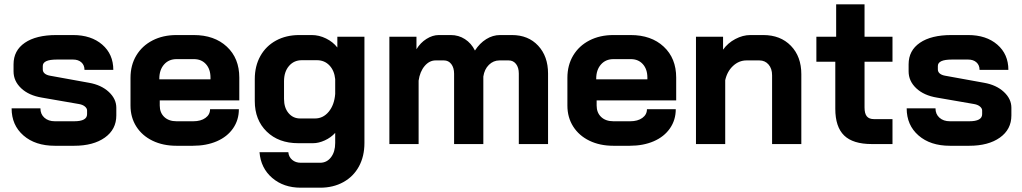

<svg xmlns="http://www.w3.org/2000/svg" viewBox="-20 -670 4752 893"><path d="M34 -166H168Q168 -139 186.5 -122.5Q205 -106 235 -106H325Q385 -106 385 -139V-156Q385 -166 375 -174.5Q365 -183 348 -186L175 -216Q114 -226 78.5 -259.5Q43 -293 43 -338V-371Q43 -435 95.5 -471Q148 -507 242 -507H320Q404 -507 455.5 -462.5Q507 -418 507 -345H373Q373 -367 358.5 -380Q344 -393 320 -393H244Q179 -393 179 -363V-347Q179 -336 187.5 -328.5Q196 -321 212 -318L394 -285Q451 -275 486 -242.5Q521 -210 521 -169V-133Q521 -68 467.5 -30Q414 8 325 8H235Q144 8 89 -40Q34 -88 34 -166Z M587 -179V-308Q587 -367 614 -412Q641 -457 689.5 -482Q738 -507 801 -507H881Q977 -507 1035 -453Q1093 -399 1093 -309V-203H723V-179Q723 -146 744 -126Q765 -106 801 -106H879Q914 -106 935.5 -121.5Q957 -137 957 -162H1091Q1091 -112 1064 -73Q1037 -34 988.5 -13Q940 8 877 8H801Q738 8 689.5 -15.5Q641 -39 614 -81.5Q587 -124 587 -179ZM959 -301V-309Q959 -348 938 -371.5Q917 -395 882 -395H801Q765 -395 743 -370Q721 -345 721 -304V-301Z M1187 38H1321Q1323 60 1339 73.5Q1355 87 1379 87H1469Q1500 87 1519.5 61.5Q1539 36 1539 -5V-52Q1519 -30 1490.5 -17Q1462 -4 1436 -4H1367Q1276 -4 1220.5 -58Q1165 -112 1165 -200V-302Q1165 -363 1191 -409.5Q1217 -456 1264 -481.5Q1311 -507 1372 -507H1430Q1464 -507 1496.5 -491Q1529 -475 1549 -449V-499H1675V-5Q1675 57 1649.5 104Q1624 151 1577 177Q1530 203 1469 203H1379Q1299 203 1246 157.5Q1193 112 1187 38ZM1445 -119Q1483 -119 1509 -150.5Q1535 -182 1539 -233V-302Q1535 -342 1512 -366Q1489 -390 1454 -390H1384Q1347 -390 1324 -363Q1301 -336 1301 -292V-210Q1301 -169 1322 -144Q1343 -119 1376 -119Z M2529 -328V0H2393V-328Q2393 -356 2380 -372.5Q2367 -389 2346 -389H2303Q2275 -389 2254 -368.5Q2233 -348 2228 -314V0H2092V-327Q2092 -355 2079 -372Q2066 -389 2045 -389H2006Q1977 -389 1955 -363Q1933 -337 1927 -295V0H1791V-499H1917V-441Q1935 -471 1963.5 -489Q1992 -507 2021 -507H2077Q2113 -507 2142.5 -488Q2172 -469 2189 -435Q2211 -469 2241.5 -488Q2272 -507 2306 -507H2361Q2437 -507 2483 -457.5Q2529 -408 2529 -328Z M2619 -179V-308Q2619 -367 2646 -412Q2673 -457 2721.5 -482Q2770 -507 2833 -507H2913Q3009 -507 3067 -453Q3125 -399 3125 -309V-203H2755V-179Q2755 -146 2776 -126Q2797 -106 2833 -106H2911Q2946 -106 2967.5 -121.5Q2989 -137 2989 -162H3123Q3123 -112 3096 -73Q3069 -34 3020.5 -13Q2972 8 2909 8H2833Q2770 8 2721.5 -15.5Q2673 -39 2646 -81.5Q2619 -124 2619 -179ZM2991 -301V-309Q2991 -348 2970 -371.5Q2949 -395 2914 -395H2833Q2797 -395 2775 -370Q2753 -345 2753 -304V-301Z M3217 -499H3343V-439Q3365 -470 3400 -488.5Q3435 -507 3470 -507H3530Q3610 -507 3658.5 -457Q3707 -407 3707 -325V0H3571V-320Q3571 -351 3554.5 -370Q3538 -389 3512 -389H3452Q3417 -389 3389.5 -363.5Q3362 -338 3353 -297V0H3217Z M3865 -164V-383H3777V-499H3869V-650H4001V-499H4131V-383H4001V-170Q4001 -142 4011.5 -129Q4022 -116 4045 -116H4131V0H4035Q3947 0 3906 -40Q3865 -80 3865 -164Z M4197 -166H4331Q4331 -139 4349.5 -122.5Q4368 -106 4398 -106H4488Q4548 -106 4548 -139V-156Q4548 -166 4538 -174.5Q4528 -183 4511 -186L4338 -216Q4277 -226 4241.5 -259.5Q4206 -293 4206 -338V-371Q4206 -435 4258.5 -471Q4311 -507 4405 -507H4483Q4567 -507 4618.5 -462.5Q4670 -418 4670 -345H4536Q4536 -367 4521.5 -380Q4507 -393 4483 -393H4407Q4342 -393 4342 -363V-347Q4342 -336 4350.5 -328.5Q4359 -321 4375 -318L4557 -285Q4614 -275 4649 -242.5Q4684 -210 4684 -169V-133Q4684 -68 4630.5 -30Q4577 8 4488 8H4398Q4307 8 4252 -40Q4197 -88 4197 -166Z"/></svg>

Font: Bai Jamjuree
Style: Bold
Weight: 700
Designer: Katatrad Aksorn Co.,Ltd.
Foundry: Cadson Demak Co.,Ltd.
Version: Version 1.000; ttfautohint (v1.6)